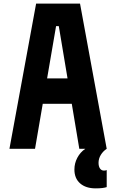

<svg xmlns="http://www.w3.org/2000/svg" viewBox="-20 -820 640 1058"><path d="M32 0 179 -800H421L568 0H417L304 -676H289L173 0ZM140 -248V-388H459V-248ZM507 218Q453 218 421.5 190.5Q390 163 390 114Q390 80 406 49.5Q422 19 450 0L507 -3L568 0Q548 13 535.5 33.5Q523 54 523 77Q523 97 531 108.5Q539 120 553 120Q559 120 562.5 119Q566 118 568 117V211Q559 214 544.5 216Q530 218 507 218Z"/></svg>

Font: Martian Mono Condensed SemiBold
Style: Regular
Weight: 600
Width: 3
Designer: Roman Shamin
Foundry: Evil Martians
Version: Version 1.000